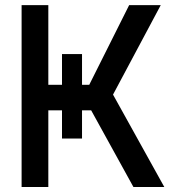

<svg xmlns="http://www.w3.org/2000/svg" viewBox="-20 -748 687 768"><path d="M308.1 -531.7H228V-408.7H173.3V-727.5H66.4V0H173.3V-306.6H228V-193.8H308.1V-306.6H344.7L513.7 0H637.2L432.1 -369.6L623 -727.5H496.6L336.9 -408.7H308.1Z"/></svg>

Font: Inteeer Medium
Style: Regular
Weight: 500
Designer: Rasmus Andersson
Foundry: rsms
Version: Version 4.001;Glyphs 3.4 (3402)